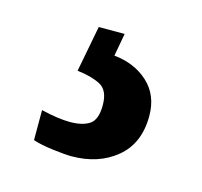

<svg xmlns="http://www.w3.org/2000/svg" viewBox="-52 -65 377 358"><g transform="rotate(15 137.0 114.0)"><path d="M112 237Q100 237 76 234Q52 231 37 226V168Q70 176 93 176Q117 176 130.5 167Q144 158 144 130Q144 101 126.5 92Q109 83 82 80L99 -9H149L141 35Q181 39 207 63Q233 87 233 127Q233 180 198.5 208.5Q164 237 112 237Z"/></g></svg>

Font: Noto Serif Ethiopic ExtraCondensed ExtraBold
Style: Regular
Weight: 800
Width: 2
Designer: Monotype Design Team
Foundry: Monotype Imaging Inc.
Version: Version 2.102; ttfautohint (v1.8.4.7-5d5b)